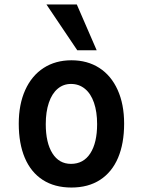

<svg xmlns="http://www.w3.org/2000/svg" viewBox="-20 -830 640 860"><path d="M64 -276Q64 -362.5 93 -426.8Q122 -491 175.2 -525.5Q228.5 -560 300 -560Q371.5 -560 424.8 -525.8Q478 -491.5 507 -427.2Q536 -363 536 -276Q536 -187.5 508.8 -123.2Q481.5 -59 428.5 -24.5Q375.5 10 300 10Q224.5 10 171.5 -24.2Q118.5 -58.5 91.2 -122.8Q64 -187 64 -276ZM415 -274Q415 -329 401 -369.8Q387 -410.5 360.5 -432.2Q334 -454 298 -454Q263.5 -454 238 -432.2Q212.5 -410.5 198.8 -369.8Q185 -329 185 -274Q185 -190.5 214.8 -143.2Q244.5 -96 298 -96Q354 -96 384.5 -143.2Q415 -190.5 415 -274ZM413 -605H326L188 -810H324Z"/></svg>

Font: JuliaMono Latin
Style: Bold
Weight: 700
Monospace: yes
Designer: cormullion
Foundry: corm
Version: Version 0.038; ttfautohint (v1.8)